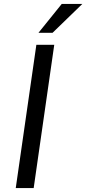

<svg xmlns="http://www.w3.org/2000/svg" viewBox="-20 -949 435 969"><path d="M59.5 0 163.5 -723H253.8L150 0ZM174.2 -783.5 291.5 -929H395.4L245.3 -783.5Z"/></svg>

Font: Public Sans Thin
Style: Italic
Weight: 100
Italic angle: -8°
Designer: The Public Sans project authors (U.S. Web Design System). Libre Franklin designed by Pablo Impallari and Rodrigo Fuenzal
Version: Version 2.000